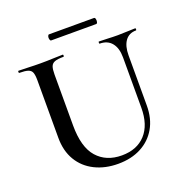

<svg xmlns="http://www.w3.org/2000/svg" viewBox="-135 -872 971 1009"><g transform="rotate(-20 350.5 -368.0)"><path d="M571 -503Q571 -555 547.5 -584Q524 -613 480 -613Q478 -613 478 -619Q478 -625 480 -625Q505 -625 530.5 -623.5Q556 -622 586 -622Q612 -622 637.5 -623.5Q663 -625 684 -625Q686 -625 686 -619Q686 -613 684 -613Q644 -613 623 -584Q602 -555 602 -503V-223Q602 -150 571.5 -97Q541 -44 486 -15Q431 14 357 14Q284 14 227 -14.5Q170 -43 138.5 -96Q107 -149 107 -222V-544Q107 -573 101.5 -587.5Q96 -602 79.5 -607.5Q63 -613 31 -613Q28 -613 28 -619Q28 -625 31 -625Q56 -625 87.5 -623.5Q119 -622 154 -622Q191 -622 222 -623.5Q253 -625 278 -625Q281 -625 281 -619Q281 -613 278 -613Q245 -613 229 -607Q213 -601 207.5 -586Q202 -571 202 -542V-257Q202 -135 252.5 -78Q303 -21 390 -21Q475 -21 523 -73.5Q571 -126 571 -222ZM247 -716Q242 -716 239.5 -724.5Q237 -733 239.5 -741.5Q242 -750 247 -750H498Q504 -750 506 -741.5Q508 -733 506 -724.5Q504 -716 498 -716Z"/></g></svg>

Font: Cormorant SemiBold
Style: Regular
Weight: 600
Designer: Christian Thalmann (Catharsis Fonts)
Foundry: Catharsis Fonts
Version: Version 4.000